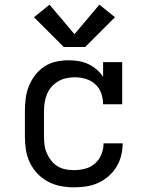

<svg xmlns="http://www.w3.org/2000/svg" viewBox="-20 -797 640 825"><path d="M298 8Q269 8 240.5 2.5Q212 -3 186.5 -16.5Q161 -30 141 -51Q121 -72 108.5 -98Q96 -124 91.5 -152.5Q87 -181 87 -210V-320Q87 -347 90.5 -374.5Q94 -402 104 -427Q114 -452 131 -474Q148 -496 170.5 -511Q193 -526 220 -532Q247 -538 275 -538Q296 -538 317.5 -534.5Q339 -531 358.5 -522Q378 -513 394.5 -499Q411 -485 423 -467V-530H505V-349H423Q423 -373 415 -396Q407 -419 389.5 -435Q372 -451 348.5 -458Q325 -465 301 -465Q283 -465 264.5 -461Q246 -457 230 -447.5Q214 -438 201.5 -424Q189 -410 182 -392.5Q175 -375 172 -357Q169 -339 169 -320V-210Q169 -192 171.5 -173.5Q174 -155 181.5 -138Q189 -121 200.5 -106.5Q212 -92 227.5 -82.5Q243 -73 261 -69.5Q279 -66 298 -66Q322 -66 345.5 -72Q369 -78 387.5 -94Q406 -110 415.5 -133Q425 -156 425 -181Q425 -181 425 -181Q425 -181 425 -181H507Q507 -181 507 -181Q507 -181 507 -181Q507 -154 500.5 -128Q494 -102 480 -79.5Q466 -57 446 -39.5Q426 -22 401.5 -11Q377 0 350.5 4Q324 8 298 8ZM254 -595 126 -723 193 -777 300 -650 407 -777 474 -723 346 -595Z"/></svg>

Font: Iosevka Slab Extended
Style: Regular
Weight: 400
Width: 7
Monospace: yes
Designer: Belleve Invis
Foundry: Belleve Invis
Version: Version 11.1.1; ttfautohint (v1.8.3)